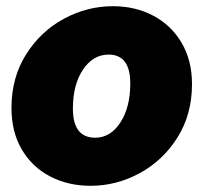

<svg xmlns="http://www.w3.org/2000/svg" viewBox="-20 -586 661 619"><path d="M17 -238Q17 -336 64 -410.5Q111 -485 186 -525.5Q261 -566 344 -566Q416 -566 474 -535.5Q532 -505 565.5 -448Q599 -391 599 -315Q599 -217 552 -142.5Q505 -68 430 -27.5Q355 13 272 13Q199 13 141 -17.5Q83 -48 50 -104.5Q17 -161 17 -238ZM400 -317Q400 -410 330 -410Q280 -410 247.5 -361.5Q215 -313 215 -236Q215 -142 287 -142Q336 -142 368 -191Q400 -240 400 -317Z"/></svg>

Font: Nebula Sans Black
Style: Regular
Weight: 900
Italic angle: -9°
Designer: Paul D. Hunt for Adobe (as Source Sans)
Foundry: Nebula Entertainment & Broadcasting LLC
Version: Version 1.010